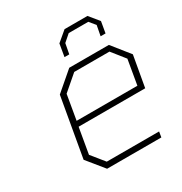

<svg xmlns="http://www.w3.org/2000/svg" viewBox="-164 -821 896 944"><g transform="rotate(-30 284.0 -349.5)"><path d="M266 -580 278 -651 335 -699H465L510 -644L499 -580H471L482 -638L454 -672H343L304 -638L293 -580ZM173 0 95 -96 154 -432 260 -523H485L564 -424L533 -249H155L130 -104L189 -31H486L481 0ZM161 -279H506L530 -419L471 -493H271L185 -419Z"/></g></svg>

Font: Tomorrow ExtraLight
Style: Italic
Weight: 275
Italic angle: -10°
Designer: Tony de Marco, Monica Rizzolli
Foundry: Just in Type
Version: Version 2.002